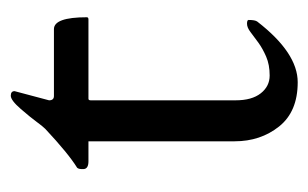

<svg xmlns="http://www.w3.org/2000/svg" viewBox="-128 -431 572 356"><g transform="rotate(-90 158.0 -253.0)"><path d="M153 -375Q150 -375 150 -371V-102Q150 -72 163 -55.5Q176 -39 196 -39Q216 -39 231 -45.5Q246 -52 257 -60Q268 -68 276.5 -74.5Q285 -81 292 -81Q299 -81 299 -78Q299 -66 296 -62Q238 13 183.5 13Q129 13 101.5 -21.5Q74 -56 74 -104V-375H37Q23 -375 22.5 -384Q22 -393 25 -396Q51 -412 97 -455Q102 -460 110 -471Q118 -482 134 -500.5Q150 -519 158.5 -519Q167 -519 167 -512Q167 -511 150 -448Q150 -439 158 -439H282Q304 -439 304 -378Q304 -375 300 -375Z"/></g></svg>

Font: Cardo
Style: Regular
Weight: 400
Designer: David J. Perry
Foundry: David J. Perry
Version: Version 1.0451